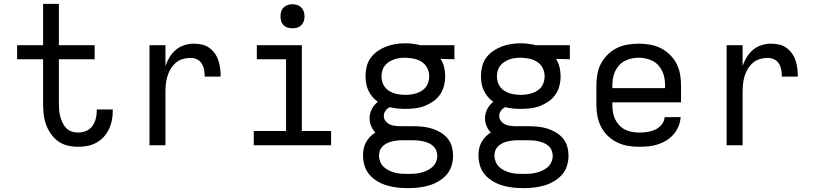

<svg xmlns="http://www.w3.org/2000/svg" viewBox="-20 -755 4240 998"><path d="M385 8Q358 8 331 1.5Q304 -5 282 -21Q260 -37 244 -60Q228 -83 219 -108.5Q210 -134 207 -161.5Q204 -189 204 -216V-447H69V-520H204V-735H286V-520H472V-447H286V-216Q286 -199 287.5 -182Q289 -165 293.5 -148.5Q298 -132 305 -117Q312 -102 324 -89.5Q336 -77 352 -71.5Q368 -66 385 -66Q407 -66 427 -74Q447 -82 459.5 -99Q472 -116 477.5 -137Q483 -158 483 -179Q483 -181 483 -182.5Q483 -184 483 -186H566Q566 -183 566 -180.5Q566 -178 566 -175Q566 -151 561 -127Q556 -103 545 -81Q534 -59 517.5 -41.5Q501 -24 479.5 -12.5Q458 -1 434 3.5Q410 8 385 8Z M757 0V-520H840V-412Q848 -436 861.5 -458Q875 -480 894 -496Q913 -512 937.5 -520Q962 -528 987 -528Q1008 -528 1029 -523.5Q1050 -519 1067 -507Q1084 -495 1096.5 -477.5Q1109 -460 1115.5 -440Q1122 -420 1124.5 -399Q1127 -378 1127 -357H1044Q1044 -374 1041 -391.5Q1038 -409 1029 -424Q1020 -439 1004 -446.5Q988 -454 970 -454Q949 -454 929 -448Q909 -442 893 -428Q877 -414 866.5 -396Q856 -378 850 -358Q844 -338 842 -317Q840 -296 840 -276V0Z M1299 0V-74H1467V-447H1315V-520H1549V-74H1701V0ZM1500 -608Q1487 -608 1475 -611.5Q1463 -615 1454 -624Q1445 -633 1441.5 -645Q1438 -657 1438 -670Q1438 -683 1441.5 -695Q1445 -707 1454 -716Q1463 -725 1475 -729Q1487 -733 1500 -733Q1513 -733 1525 -729Q1537 -725 1546 -716Q1555 -707 1559 -695Q1563 -683 1563 -670Q1563 -657 1559 -645Q1555 -633 1546 -624Q1537 -615 1525 -611.5Q1513 -608 1500 -608Z M2100 223Q2100 223 2100 223Q2100 223 2100 223Q2073 223 2046 220Q2019 217 1993 209.5Q1967 202 1943 188Q1919 174 1901 153.5Q1883 133 1875 106.5Q1867 80 1867 53Q1867 35 1870.5 17.5Q1874 0 1882.5 -15.5Q1891 -31 1903.5 -44Q1916 -57 1931 -66Q1917 -81 1909 -100Q1901 -119 1901 -140Q1901 -165 1912.5 -187.5Q1924 -210 1944 -226Q1928 -237 1915.5 -252Q1903 -267 1895 -284Q1887 -301 1883.5 -320Q1880 -339 1880 -359Q1880 -384 1886 -409Q1892 -434 1907 -454.5Q1922 -475 1943 -489.5Q1964 -504 1987.5 -513Q2011 -522 2036 -526Q2061 -530 2087 -530Q2104 -530 2120.5 -528Q2137 -526 2154 -523L2163 -520H2342V-447L2270 -449Q2283 -429 2288.5 -405.5Q2294 -382 2294 -358Q2294 -333 2287.5 -308Q2281 -283 2266.5 -262.5Q2252 -242 2231 -227.5Q2210 -213 2186.5 -204Q2163 -195 2137.5 -192Q2112 -189 2087 -189Q2066 -189 2046 -191Q2026 -193 2006 -198Q1993 -192 1984 -179.5Q1975 -167 1975 -153Q1975 -139 1982.5 -128Q1990 -117 2001.5 -110.5Q2013 -104 2026 -102Q2039 -100 2053 -99Q2054 -99 2056 -99Q2058 -99 2060 -99Q2063 -99 2066 -99Q2069 -99 2072 -99H2128Q2152 -99 2176.5 -96.5Q2201 -94 2224 -87Q2247 -80 2268.5 -67.5Q2290 -55 2306 -36Q2322 -17 2328.5 7Q2335 31 2335 55Q2335 82 2326.5 108.5Q2318 135 2299.5 155Q2281 175 2257.5 188.5Q2234 202 2208 209.5Q2182 217 2154.5 220Q2127 223 2100 223ZM2087 -262Q2102 -262 2116.5 -264Q2131 -266 2145 -270.5Q2159 -275 2172 -283Q2185 -291 2194 -303Q2203 -315 2207 -329.5Q2211 -344 2211 -359Q2211 -379 2202.5 -398Q2194 -417 2177.5 -429.5Q2161 -442 2141 -447.5Q2121 -453 2101 -454L2087 -455Q2086 -455 2086 -455Q2086 -455 2085 -455Q2071 -455 2056 -453Q2041 -451 2027.5 -446Q2014 -441 2001.5 -433Q1989 -425 1980 -413.5Q1971 -402 1967 -387.5Q1963 -373 1963 -358Q1963 -344 1967 -329.5Q1971 -315 1980 -303Q1989 -291 2001.5 -283Q2014 -275 2028 -270.5Q2042 -266 2057 -264Q2072 -262 2087 -262ZM2100 149Q2117 149 2133.5 148Q2150 147 2166.5 143Q2183 139 2198.5 132Q2214 125 2226.5 114Q2239 103 2246 87.5Q2253 72 2253 56Q2253 42 2248 28.5Q2243 15 2232.5 5Q2222 -5 2209.5 -10.5Q2197 -16 2183.5 -19.5Q2170 -23 2156 -24.5Q2142 -26 2128 -26H2072Q2069 -26 2065.5 -26Q2062 -26 2058 -26Q2046 -25 2033.5 -23Q2021 -21 2009 -17.5Q1997 -14 1986 -7.5Q1975 -1 1966.5 8Q1958 17 1954 29Q1950 41 1950 54Q1950 70 1956.5 86Q1963 102 1975 113Q1987 124 2002.5 131.5Q2018 139 2034 143Q2050 147 2066.5 148Q2083 149 2100 149Z M2700 223Q2700 223 2700 223Q2700 223 2700 223Q2673 223 2646 220Q2619 217 2593 209.5Q2567 202 2543 188Q2519 174 2501 153.5Q2483 133 2475 106.5Q2467 80 2467 53Q2467 35 2470.5 17.5Q2474 0 2482.5 -15.5Q2491 -31 2503.5 -44Q2516 -57 2531 -66Q2517 -81 2509 -100Q2501 -119 2501 -140Q2501 -165 2512.5 -187.5Q2524 -210 2544 -226Q2528 -237 2515.5 -252Q2503 -267 2495 -284Q2487 -301 2483.5 -320Q2480 -339 2480 -359Q2480 -384 2486 -409Q2492 -434 2507 -454.5Q2522 -475 2543 -489.5Q2564 -504 2587.5 -513Q2611 -522 2636 -526Q2661 -530 2687 -530Q2704 -530 2720.5 -528Q2737 -526 2754 -523L2763 -520H2942V-447L2870 -449Q2883 -429 2888.5 -405.5Q2894 -382 2894 -358Q2894 -333 2887.5 -308Q2881 -283 2866.5 -262.5Q2852 -242 2831 -227.5Q2810 -213 2786.5 -204Q2763 -195 2737.5 -192Q2712 -189 2687 -189Q2666 -189 2646 -191Q2626 -193 2606 -198Q2593 -192 2584 -179.5Q2575 -167 2575 -153Q2575 -139 2582.5 -128Q2590 -117 2601.5 -110.5Q2613 -104 2626 -102Q2639 -100 2653 -99Q2654 -99 2656 -99Q2658 -99 2660 -99Q2663 -99 2666 -99Q2669 -99 2672 -99H2728Q2752 -99 2776.5 -96.5Q2801 -94 2824 -87Q2847 -80 2868.5 -67.5Q2890 -55 2906 -36Q2922 -17 2928.5 7Q2935 31 2935 55Q2935 82 2926.5 108.5Q2918 135 2899.5 155Q2881 175 2857.5 188.5Q2834 202 2808 209.5Q2782 217 2754.5 220Q2727 223 2700 223ZM2687 -262Q2702 -262 2716.5 -264Q2731 -266 2745 -270.5Q2759 -275 2772 -283Q2785 -291 2794 -303Q2803 -315 2807 -329.5Q2811 -344 2811 -359Q2811 -379 2802.5 -398Q2794 -417 2777.5 -429.5Q2761 -442 2741 -447.5Q2721 -453 2701 -454L2687 -455Q2686 -455 2686 -455Q2686 -455 2685 -455Q2671 -455 2656 -453Q2641 -451 2627.5 -446Q2614 -441 2601.5 -433Q2589 -425 2580 -413.5Q2571 -402 2567 -387.5Q2563 -373 2563 -358Q2563 -344 2567 -329.5Q2571 -315 2580 -303Q2589 -291 2601.5 -283Q2614 -275 2628 -270.5Q2642 -266 2657 -264Q2672 -262 2687 -262ZM2700 149Q2717 149 2733.5 148Q2750 147 2766.5 143Q2783 139 2798.5 132Q2814 125 2826.5 114Q2839 103 2846 87.5Q2853 72 2853 56Q2853 42 2848 28.5Q2843 15 2832.5 5Q2822 -5 2809.5 -10.5Q2797 -16 2783.5 -19.5Q2770 -23 2756 -24.5Q2742 -26 2728 -26H2672Q2669 -26 2665.5 -26Q2662 -26 2658 -26Q2646 -25 2633.5 -23Q2621 -21 2609 -17.5Q2597 -14 2586 -7.5Q2575 -1 2566.5 8Q2558 17 2554 29Q2550 41 2550 54Q2550 70 2556.5 86Q2563 102 2575 113Q2587 124 2602.5 131.5Q2618 139 2634 143Q2650 147 2666.5 148Q2683 149 2700 149Z M3302 8Q3273 8 3243.5 3Q3214 -2 3187.5 -15Q3161 -28 3139.5 -48.5Q3118 -69 3104.5 -95.5Q3091 -122 3085.5 -151Q3080 -180 3080 -210V-310Q3080 -339 3085 -368.5Q3090 -398 3103.5 -424Q3117 -450 3138.5 -471Q3160 -492 3186 -505Q3212 -518 3241.5 -523Q3271 -528 3300 -528Q3329 -528 3358.5 -523Q3388 -518 3414 -505Q3440 -492 3461.5 -471Q3483 -450 3496.5 -424Q3510 -398 3515 -368.5Q3520 -339 3520 -310V-223H3163V-210Q3163 -191 3166 -172Q3169 -153 3177 -136Q3185 -119 3198.5 -104.5Q3212 -90 3228.5 -81.5Q3245 -73 3264 -69.5Q3283 -66 3302 -66Q3324 -66 3345 -69Q3366 -72 3385.5 -81Q3405 -90 3419 -107Q3433 -124 3435 -146H3518Q3516 -121 3506.5 -98Q3497 -75 3481 -56.5Q3465 -38 3444 -25Q3423 -12 3399.5 -4.5Q3376 3 3351.5 5.5Q3327 8 3302 8ZM3163 -297H3437V-310Q3437 -329 3434 -347.5Q3431 -366 3423 -383.5Q3415 -401 3402.5 -415Q3390 -429 3373 -438Q3356 -447 3337.5 -451Q3319 -455 3300 -455Q3281 -455 3262.5 -451Q3244 -447 3227 -438Q3210 -429 3197.5 -415Q3185 -401 3177 -383.5Q3169 -366 3166 -347.5Q3163 -329 3163 -310Z M3757 0V-520H3840V-412Q3848 -436 3861.5 -458Q3875 -480 3894 -496Q3913 -512 3937.5 -520Q3962 -528 3987 -528Q4008 -528 4029 -523.5Q4050 -519 4067 -507Q4084 -495 4096.5 -477.5Q4109 -460 4115.5 -440Q4122 -420 4124.5 -399Q4127 -378 4127 -357H4044Q4044 -374 4041 -391.5Q4038 -409 4029 -424Q4020 -439 4004 -446.5Q3988 -454 3970 -454Q3949 -454 3929 -448Q3909 -442 3893 -428Q3877 -414 3866.5 -396Q3856 -378 3850 -358Q3844 -338 3842 -317Q3840 -296 3840 -276V0Z"/></svg>

Font: Zed Mono Extended
Style: Regular
Weight: 400
Width: 7
Monospace: yes
Designer: Belleve Invis
Foundry: Belleve Invis
Version: Version 1.0.0; ttfautohint (v1.8.4)